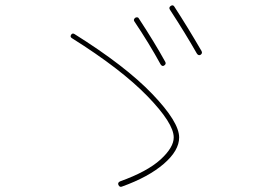

<svg xmlns="http://www.w3.org/2000/svg" viewBox="-20 -762 1040 729"><path d="M252.9 -617.2Q245.1 -622.1 250 -629.9Q254.9 -637.7 262.7 -632.8Q456.1 -511.7 558.1 -405.3Q660.2 -298.8 660.2 -240.2Q660.2 -190.4 602.1 -140.1Q543.9 -89.8 443.4 -53.7Q434.6 -49.8 429.7 -59.6Q425.8 -68.4 435.5 -73.2Q539.1 -110.4 589.4 -156.2Q639.6 -202.1 639.6 -240.2Q639.6 -293.9 539.6 -397Q439.5 -500 252.9 -617.2ZM589.8 -517.6Q545.9 -597.7 490.2 -680.7Q485.4 -687.5 493.2 -694.3Q496.1 -696.3 500.5 -696.3Q504.9 -696.3 506.8 -692.4Q566.4 -601.6 607.4 -527.3Q612.3 -518.6 602.5 -512.7Q595.7 -508.8 589.8 -517.6ZM727.5 -558.6Q683.6 -635.7 625 -725.6Q620.1 -733.4 627.9 -739.3Q636.7 -745.1 641.6 -737.3Q692.4 -659.2 745.1 -568.4Q750 -559.6 741.2 -553.7Q733.4 -549.8 727.5 -558.6Z"/></svg>

Font: Rounded-X Mgen+ 1mn thin
Style: Regular
Weight: 100
Designer: [Source Han Sans]
Ryoko NISHIZUKA  (kana & ideographs); Paul D. Hunt (Latin, Greek & Cyrillic); Wenlong ZHANG  (bopomofo
Version: Version 1.059.20150602